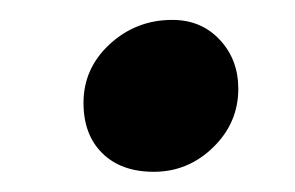

<svg xmlns="http://www.w3.org/2000/svg" viewBox="-20 -350 295 192"><path d="M133.8 -178.2Q101.1 -178.2 82.3 -196.8Q63.5 -215.3 63.5 -247.1Q63.5 -281.7 89.8 -305.9Q116.2 -330.1 152.3 -330.1Q181.2 -330.1 199.7 -310.3Q218.3 -290.5 218.3 -261.2Q218.3 -227.1 193.1 -202.6Q168 -178.2 133.8 -178.2Z"/></svg>

Font: Elstob 14pt SemiBold
Style: Italic
Weight: 600
Italic angle: -20°
Designer: Peter S. Baker
Version: Version 1.015